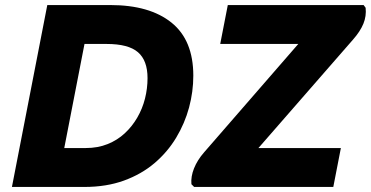

<svg xmlns="http://www.w3.org/2000/svg" viewBox="-20 -740 1468 760"><path d="M290 -720H416.4Q572.4 -720 658.8 -650.5Q745.2 -581.1 745.2 -440.4Q745.2 -377.3 728.4 -314.5Q711.5 -251.8 677.3 -194.9Q643.1 -138.1 591.5 -94.2Q539.9 -50.4 470.6 -25.2Q401.2 0 313.6 0H150L180 -154H319.2Q367 -154 405.8 -169.6Q444.5 -185.1 473.8 -212.3Q503.1 -239.4 523.4 -274.6Q543.8 -309.7 553.9 -349.7Q564 -389.8 564 -430.8Q564 -500.7 526.1 -533.3Q488.2 -566 402.4 -566H260ZM27.2 0 167.2 -720H344.4L204.4 0ZM881.7 -720H1419.3L1427.3 -709.2Q1430.8 -676.5 1418.4 -646.1Q1406 -615.8 1377.3 -583.2L949.2 -92.4L932.8 -154H1329.3L1299.3 0H748.5L737.7 -10.8Q734.9 -40.7 748 -73.5Q761.1 -106.3 787.7 -136.8L1208 -620.4L1231.6 -566H851.7Z"/></svg>

Font: Kufam
Style: Italic
Weight: 400
Italic angle: -11°
Designer: Artur Schmal
Foundry: Original Type
Version: Version 1.301; ttfautohint (v1.8.3)